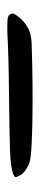

<svg xmlns="http://www.w3.org/2000/svg" viewBox="198 -938 112 549"><g transform="rotate(-90 254.5 -664.0)"><path d="M22 -675Q22 -676 23 -678Q24 -680 31.5 -683Q39 -686 55 -688.5Q71 -691 101 -692Q134 -693 168 -693.5Q202 -694 238.5 -694.5Q275 -695 315.5 -695.5Q356 -696 404 -698Q419 -699 435.5 -699.5Q452 -700 472 -699Q483 -698 486.5 -693Q490 -688 490 -686Q490 -681 485.5 -674.5Q481 -668 476 -662Q463 -648 446.5 -639.5Q430 -631 404 -630Q345 -628 288.5 -627.5Q232 -627 174 -628Q131 -629 100.5 -631Q70 -633 59 -638Q35 -649 28.5 -661Q22 -673 22 -675ZM22 -675Q22 -676 23 -678Q24 -680 31.5 -683Q39 -686 55 -688.5Q71 -691 101 -692Q134 -693 168 -693.5Q202 -694 238.5 -694.5Q275 -695 315.5 -695.5Q356 -696 404 -698Q419 -699 435.5 -699.5Q452 -700 472 -699Q483 -698 486.5 -693Q490 -688 490 -686Q490 -681 485.5 -674.5Q481 -668 476 -662Q463 -648 446.5 -639.5Q430 -631 404 -630Q345 -628 288.5 -627.5Q232 -627 174 -628Q131 -629 100.5 -631Q70 -633 59 -638Q35 -649 28.5 -661Q22 -673 22 -675Z"/></g></svg>

Font: Yeon Sung
Style: Regular
Weight: 400
Version: Version 1.001